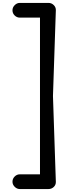

<svg xmlns="http://www.w3.org/2000/svg" viewBox="-20 -1033 469 1306"><path d="M114.7 252.9Q95.2 252.9 80.1 237.8Q64.9 222.7 64.9 203.1Q64.9 182.6 79.8 167.7Q94.7 152.8 114.7 152.8H252V-913.1H114.7Q94.7 -913.1 79.8 -927.7Q64.9 -942.4 64.9 -962.9Q64.9 -982.9 80.1 -998Q95.2 -1013.2 114.7 -1013.2H310.1Q330.1 -1013.2 345 -999Q359.9 -984.9 359.9 -964.8L340.3 -379.9L359.9 205.1Q359.9 225.6 345 239.3Q330.1 252.9 310.1 252.9Z"/></svg>

Font: Cutive
Style: Regular
Weight: 400
Version: Version 1.100; ttfautohint (v1.8.4.7-5d5b)